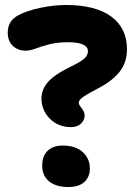

<svg xmlns="http://www.w3.org/2000/svg" viewBox="-20 -752 561 773"><path d="M266.1 -240.2Q214.4 -240.2 180.7 -274.2Q147 -308.1 147 -356Q147 -390.6 171.9 -420.4Q196.8 -450.2 261.2 -481.9Q306.2 -503.4 320.1 -516.8Q334 -530.3 334 -545.9Q334 -582 252.9 -582Q210.9 -582 178.2 -573.5Q145.5 -564.9 123 -556.4Q100.6 -547.9 84 -547.9Q52.7 -547.9 32 -567.1Q11.2 -586.4 11.2 -621.1Q11.2 -668.5 54.2 -690.9Q89.4 -709.5 143.3 -720.7Q197.3 -731.9 245.1 -731.9Q365.2 -731.9 428.2 -685.1Q491.2 -638.2 491.2 -554.2Q491.2 -501.5 462.9 -464.8Q434.6 -428.2 379.9 -398.9Q328.6 -372.1 312.7 -360.1Q296.9 -348.1 296.9 -337.9Q296.9 -331.5 308.8 -316.2Q320.8 -300.8 320.8 -287.1Q320.8 -268.6 306.2 -254.4Q291.5 -240.2 266.1 -240.2ZM254.9 1Q206.1 1 178 -21.5Q149.9 -43.9 149.9 -85Q149.9 -124.5 172.1 -145.3Q194.3 -166 231 -166Q285.2 -166 313.5 -139.4Q341.8 -112.8 341.8 -74.2Q341.8 -39.6 319.6 -19.3Q297.4 1 254.9 1Z"/></svg>

Font: Shantell Sans Bouncy
Style: Bold
Weight: 700
Designer: Stephen Nixon, Anya Danilova, Shantell Martin
Foundry: Arrow Type
Version: Version 1.006;[9816181b4]